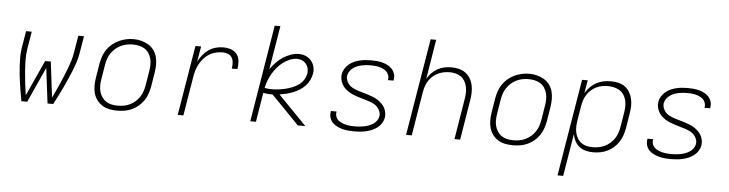

<svg xmlns="http://www.w3.org/2000/svg" viewBox="-52 -990 5505 1450"><g transform="rotate(5 2700.0 -265.0)"><path d="M123 0Q117 -32 111.5 -64.5Q106 -97 101 -130Q96 -163 92.5 -196Q89 -229 87 -262.5Q85 -296 85 -330Q85 -364 90 -398L112 -530H155L133 -398Q126 -353 127 -308.5Q128 -264 131.5 -220.5Q135 -177 140 -134Q145 -91 152 -48L275 -318H318L351 -48Q365 -77 378.5 -105.5Q392 -134 404.5 -163Q417 -192 429 -221Q441 -250 452 -279Q463 -308 472 -337.5Q481 -367 486 -398L508 -530H551L529 -398Q523 -363 512 -329Q501 -295 487.5 -262Q474 -229 459.5 -196Q445 -163 429.5 -130Q414 -97 397.5 -64.5Q381 -32 364 0H321L288 -267L167 0Z M848 8Q818 8 789 2Q760 -4 736 -19Q712 -34 695 -57Q678 -80 670.5 -107.5Q663 -135 663 -165.5Q663 -196 668 -226L686 -336Q691 -363 700.5 -390.5Q710 -418 726.5 -442Q743 -466 766.5 -485.5Q790 -505 816.5 -517Q843 -529 870.5 -535Q898 -541 927 -541Q956 -541 985 -533.5Q1014 -526 1038.5 -511.5Q1063 -497 1080 -474Q1097 -451 1104.5 -423Q1112 -395 1112 -365Q1112 -335 1107 -304L1089 -194Q1084 -167 1074.5 -139.5Q1065 -112 1048.5 -88Q1032 -64 1009 -44.5Q986 -25 959 -13Q932 -1 904 3.5Q876 8 848 8ZM849 -30Q849 -30 849 -30Q849 -30 849 -30Q873 -30 896 -34Q919 -38 941 -48.5Q963 -59 982 -75.5Q1001 -92 1014.5 -112.5Q1028 -133 1035.5 -155.5Q1043 -178 1047 -201L1065 -311Q1069 -335 1069.5 -359Q1070 -383 1064 -405.5Q1058 -428 1045.5 -447Q1033 -466 1013.5 -478Q994 -490 971 -495Q948 -500 923 -500Q900 -500 877.5 -495.5Q855 -491 833 -480.5Q811 -470 792.5 -453.5Q774 -437 760.5 -417Q747 -397 739.5 -374.5Q732 -352 728 -329L710 -219Q706 -195 705.5 -171Q705 -147 711 -125Q717 -103 729.5 -84Q742 -65 760.5 -52.5Q779 -40 802 -35Q825 -30 849 -30Z M1308 0 1396 -530H1439L1419 -414Q1433 -440 1452 -464Q1471 -488 1495.5 -505Q1520 -522 1548.5 -530Q1577 -538 1605 -538Q1636 -538 1664 -529Q1692 -520 1709.5 -497.5Q1727 -475 1729.5 -444.5Q1732 -414 1727 -384H1684Q1688 -406 1687 -427.5Q1686 -449 1676 -466.5Q1666 -484 1646.5 -492Q1627 -500 1605 -500Q1580 -500 1554 -494Q1528 -488 1505 -474Q1482 -460 1463.5 -439.5Q1445 -419 1432 -395.5Q1419 -372 1411.5 -347Q1404 -322 1400 -297L1351 0Z M1858 0 1979 -735H2022L1967 -404Q1986 -431 2009 -455.5Q2032 -480 2060 -498Q2088 -516 2118.5 -527Q2149 -538 2181 -538Q2199 -538 2216 -533.5Q2233 -529 2247.5 -520Q2262 -511 2273 -498Q2284 -485 2291 -469.5Q2298 -454 2300 -436Q2302 -418 2299 -400Q2294 -374 2282.5 -349.5Q2271 -325 2252 -305.5Q2233 -286 2210 -271.5Q2187 -257 2162 -247Q2137 -237 2111.5 -231Q2086 -225 2060 -221L2275 0H2218L2101 -121L2008 -216Q2006 -216 2003.5 -216Q2001 -216 1999 -216Q1983 -216 1967.5 -217.5Q1952 -219 1937 -222L1901 0ZM2002 -255Q2027 -255 2052.5 -258.5Q2078 -262 2103 -268Q2128 -274 2153 -284Q2178 -294 2200 -309.5Q2222 -325 2236.5 -348Q2251 -371 2256 -397Q2259 -417 2254.5 -436Q2250 -455 2238 -469.5Q2226 -484 2208.5 -492Q2191 -500 2171 -500Q2142 -500 2114.5 -488.5Q2087 -477 2063 -459Q2039 -441 2019.5 -417.5Q2000 -394 1985 -368.5Q1970 -343 1960 -315.5Q1950 -288 1944 -260Q1958 -257 1972.5 -256Q1987 -255 2002 -255Z M2648 8Q2625 8 2602.5 6Q2580 4 2558.5 -1.5Q2537 -7 2517 -16.5Q2497 -26 2482 -41Q2467 -56 2460 -77.5Q2453 -99 2457 -122Q2457 -124 2457.5 -126Q2458 -128 2458 -130H2501Q2500 -128 2500 -127Q2500 -126 2500 -124Q2497 -107 2503 -91Q2509 -75 2521 -64.5Q2533 -54 2548.5 -47.5Q2564 -41 2580 -37Q2596 -33 2613.5 -31.5Q2631 -30 2648 -30Q2666 -30 2683 -31.5Q2700 -33 2717.5 -36.5Q2735 -40 2752.5 -46.5Q2770 -53 2785.5 -63Q2801 -73 2812 -88.5Q2823 -104 2826 -122Q2829 -142 2821.5 -161Q2814 -180 2800.5 -193.5Q2787 -207 2769 -215.5Q2751 -224 2732 -230Q2713 -236 2694 -241.5Q2675 -247 2656 -253Q2637 -259 2618.5 -266.5Q2600 -274 2583.5 -284Q2567 -294 2553 -307.5Q2539 -321 2529.5 -338Q2520 -355 2516 -374.5Q2512 -394 2515 -415Q2519 -437 2531 -456.5Q2543 -476 2560.5 -490.5Q2578 -505 2599 -514.5Q2620 -524 2641.5 -529Q2663 -534 2684.5 -536Q2706 -538 2727 -538Q2749 -538 2771.5 -536Q2794 -534 2814.5 -528.5Q2835 -523 2854 -513Q2873 -503 2887 -487.5Q2901 -472 2907.5 -451Q2914 -430 2910 -408Q2910 -406 2909.5 -404Q2909 -402 2909 -400H2866Q2867 -402 2867 -403.5Q2867 -405 2868 -406Q2870 -422 2864.5 -438Q2859 -454 2848 -464.5Q2837 -475 2822.5 -482Q2808 -489 2792.5 -493Q2777 -497 2760.5 -498.5Q2744 -500 2727 -500Q2710 -500 2693.5 -498.5Q2677 -497 2660 -493.5Q2643 -490 2626.5 -483.5Q2610 -477 2595.5 -466.5Q2581 -456 2570.5 -441Q2560 -426 2557 -409Q2554 -388 2561.5 -369Q2569 -350 2582.5 -336.5Q2596 -323 2614 -314.5Q2632 -306 2650.5 -300Q2669 -294 2688.5 -289Q2708 -284 2727 -277.5Q2746 -271 2764.5 -264Q2783 -257 2799 -246.5Q2815 -236 2829.5 -222.5Q2844 -209 2853.5 -192.5Q2863 -176 2867 -156Q2871 -136 2868 -115Q2864 -93 2851.5 -73Q2839 -53 2820 -38.5Q2801 -24 2779.5 -15Q2758 -6 2736 -1Q2714 4 2692 6Q2670 8 2648 8Z M3039 0 3161 -735H3203L3154 -435Q3168 -459 3187.5 -479.5Q3207 -500 3231.5 -513.5Q3256 -527 3282.5 -532.5Q3309 -538 3335 -538Q3364 -538 3392 -531.5Q3420 -525 3442 -509Q3464 -493 3478.5 -469.5Q3493 -446 3499 -419Q3505 -392 3504.5 -362.5Q3504 -333 3499 -304L3449 0H3406L3457 -311Q3461 -334 3461.5 -357.5Q3462 -381 3457 -403Q3452 -425 3441 -444Q3430 -463 3412 -476Q3394 -489 3371.5 -494.5Q3349 -500 3326 -500Q3303 -500 3281 -495.5Q3259 -491 3238 -481Q3217 -471 3199 -455Q3181 -439 3168 -419Q3155 -399 3148 -377Q3141 -355 3137 -333L3082 0Z M3848 8Q3818 8 3789 2Q3760 -4 3736 -19Q3712 -34 3695 -57Q3678 -80 3670.5 -107.5Q3663 -135 3663 -165.5Q3663 -196 3668 -226L3686 -336Q3691 -363 3700.5 -390.5Q3710 -418 3726.5 -442Q3743 -466 3766.5 -485.5Q3790 -505 3816.5 -517Q3843 -529 3870.5 -535Q3898 -541 3927 -541Q3956 -541 3985 -533.5Q4014 -526 4038.5 -511.5Q4063 -497 4080 -474Q4097 -451 4104.5 -423Q4112 -395 4112 -365Q4112 -335 4107 -304L4089 -194Q4084 -167 4074.5 -139.5Q4065 -112 4048.5 -88Q4032 -64 4009 -44.5Q3986 -25 3959 -13Q3932 -1 3904 3.5Q3876 8 3848 8ZM3849 -30Q3849 -30 3849 -30Q3849 -30 3849 -30Q3873 -30 3896 -34Q3919 -38 3941 -48.5Q3963 -59 3982 -75.5Q4001 -92 4014.5 -112.5Q4028 -133 4035.5 -155.5Q4043 -178 4047 -201L4065 -311Q4069 -335 4069.5 -359Q4070 -383 4064 -405.5Q4058 -428 4045.5 -447Q4033 -466 4013.5 -478Q3994 -490 3971 -495Q3948 -500 3923 -500Q3900 -500 3877.5 -495.5Q3855 -491 3833 -480.5Q3811 -470 3792.5 -453.5Q3774 -437 3760.5 -417Q3747 -397 3739.5 -374.5Q3732 -352 3728 -329L3710 -219Q3706 -195 3705.5 -171Q3705 -147 3711 -125Q3717 -103 3729.5 -84Q3742 -65 3760.5 -52.5Q3779 -40 3802 -35Q3825 -30 3849 -30Z M4205 205 4327 -530H4370L4353 -432Q4368 -457 4389.5 -478.5Q4411 -500 4436.5 -513.5Q4462 -527 4489.5 -532.5Q4517 -538 4546 -538Q4546 -538 4546 -538Q4546 -538 4546 -538Q4575 -538 4602.5 -531.5Q4630 -525 4652 -509Q4674 -493 4688 -469Q4702 -445 4708 -418Q4714 -391 4713 -362Q4712 -333 4707 -304L4689 -194Q4684 -167 4675 -140.5Q4666 -114 4650.5 -90Q4635 -66 4613 -46.5Q4591 -27 4565 -14.5Q4539 -2 4512 3Q4485 8 4457 8Q4429 8 4401.5 1Q4374 -6 4353 -22.5Q4332 -39 4319 -63.5Q4306 -88 4301 -115L4248 205ZM4450 -30Q4474 -30 4497 -34.5Q4520 -39 4541.5 -49Q4563 -59 4582 -75.5Q4601 -92 4614.5 -112.5Q4628 -133 4635.5 -155.5Q4643 -178 4647 -201L4665 -311Q4669 -335 4669.5 -358.5Q4670 -382 4664.5 -404.5Q4659 -427 4646.5 -446Q4634 -465 4615 -477Q4596 -489 4573 -494.5Q4550 -500 4527 -500Q4505 -500 4482 -496Q4459 -492 4438 -481.5Q4417 -471 4399 -455Q4381 -439 4368 -419Q4355 -399 4348 -377Q4341 -355 4337 -333L4319 -223Q4315 -199 4314 -175.5Q4313 -152 4318 -129.5Q4323 -107 4334 -87.5Q4345 -68 4363 -54.5Q4381 -41 4403.5 -35.5Q4426 -30 4450 -30Z M5048 8Q5025 8 5002.5 6Q4980 4 4958.5 -1.5Q4937 -7 4917 -16.5Q4897 -26 4882 -41Q4867 -56 4860 -77.5Q4853 -99 4857 -122Q4857 -124 4857.5 -126Q4858 -128 4858 -130H4901Q4900 -128 4900 -127Q4900 -126 4900 -124Q4897 -107 4903 -91Q4909 -75 4921 -64.5Q4933 -54 4948.5 -47.5Q4964 -41 4980 -37Q4996 -33 5013.5 -31.5Q5031 -30 5048 -30Q5066 -30 5083 -31.5Q5100 -33 5117.5 -36.5Q5135 -40 5152.5 -46.5Q5170 -53 5185.5 -63Q5201 -73 5212 -88.5Q5223 -104 5226 -122Q5229 -142 5221.5 -161Q5214 -180 5200.5 -193.5Q5187 -207 5169 -215.5Q5151 -224 5132 -230Q5113 -236 5094 -241.5Q5075 -247 5056 -253Q5037 -259 5018.5 -266.5Q5000 -274 4983.5 -284Q4967 -294 4953 -307.5Q4939 -321 4929.5 -338Q4920 -355 4916 -374.5Q4912 -394 4915 -415Q4919 -437 4931 -456.5Q4943 -476 4960.5 -490.5Q4978 -505 4999 -514.5Q5020 -524 5041.5 -529Q5063 -534 5084.5 -536Q5106 -538 5127 -538Q5149 -538 5171.5 -536Q5194 -534 5214.5 -528.5Q5235 -523 5254 -513Q5273 -503 5287 -487.5Q5301 -472 5307.5 -451Q5314 -430 5310 -408Q5310 -406 5309.5 -404Q5309 -402 5309 -400H5266Q5267 -402 5267 -403.5Q5267 -405 5268 -406Q5270 -422 5264.5 -438Q5259 -454 5248 -464.5Q5237 -475 5222.5 -482Q5208 -489 5192.5 -493Q5177 -497 5160.5 -498.5Q5144 -500 5127 -500Q5110 -500 5093.5 -498.5Q5077 -497 5060 -493.5Q5043 -490 5026.5 -483.5Q5010 -477 4995.5 -466.5Q4981 -456 4970.5 -441Q4960 -426 4957 -409Q4954 -388 4961.5 -369Q4969 -350 4982.5 -336.5Q4996 -323 5014 -314.5Q5032 -306 5050.5 -300Q5069 -294 5088.5 -289Q5108 -284 5127 -277.5Q5146 -271 5164.5 -264Q5183 -257 5199 -246.5Q5215 -236 5229.5 -222.5Q5244 -209 5253.5 -192.5Q5263 -176 5267 -156Q5271 -136 5268 -115Q5264 -93 5251.5 -73Q5239 -53 5220 -38.5Q5201 -24 5179.5 -15Q5158 -6 5136 -1Q5114 4 5092 6Q5070 8 5048 8Z"/></g></svg>

Font: Iosevka Curly XLtEx
Style: Italic
Weight: 200
Width: 7
Italic angle: -9°
Monospace: yes
Designer: Belleve Invis
Foundry: Belleve Invis
Version: Version 11.1.0; ttfautohint (v1.8.3)